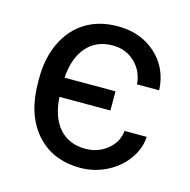

<svg xmlns="http://www.w3.org/2000/svg" viewBox="-86 -623 710 718"><g transform="rotate(15 269.0 -264.0)"><path d="M285.2 -64Q333.5 -64 369.6 -93.3Q405.8 -122.6 409.7 -166.5H495.6Q493.2 -120.6 463.9 -79.6Q434.6 -38.6 386.7 -14.4Q338.9 9.8 285.2 9.8Q176.8 9.8 113.5 -62.5Q50.3 -134.8 50.3 -259.8V-274.4Q50.3 -352.1 78.9 -412.4Q107.4 -472.7 160.2 -505.4Q212.9 -538.1 285.2 -538.1Q374 -538.1 432.9 -484.9Q491.7 -431.6 495.6 -346.7H409.7Q405.8 -397.9 370.8 -430.9Q335.9 -463.9 285.2 -463.9Q221.7 -463.9 184.1 -420.7Q146.5 -377.4 141.6 -300.8H338.9V-226.6H141.6Q146.5 -148.4 183.8 -106.2Q221.2 -64 285.2 -64Z"/></g></svg>

Font: Noboto
Style: Regular
Weight: 400
Designer: Google
Version: Version 2.001101; 2014